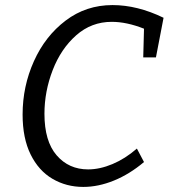

<svg xmlns="http://www.w3.org/2000/svg" viewBox="-20 -727 664 756"><path d="M594 -501H544L547 -614Q479 -641 420 -641Q340 -641 280 -588Q220 -535 187.5 -451Q155 -367 155 -279Q155 -171 203 -115.5Q251 -60 327 -60Q373 -60 423 -81Q473 -102 519 -142L547 -89Q490 -41 428.5 -16Q367 9 308 9Q241 9 186.5 -23Q132 -55 100.5 -119Q69 -183 69 -276Q69 -387 113.5 -486Q158 -585 238.5 -646Q319 -707 423 -707Q521 -707 624 -657Z"/></svg>

Font: Bitter Pro
Style: Italic
Weight: 400
Italic angle: -9°
Designer: Sol Matas, and Bitter project Authors
Foundry: Sol Matas
Version: Version 1.010